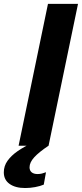

<svg xmlns="http://www.w3.org/2000/svg" viewBox="-82 -749 421 987"><path d="M13.6 0 164.6 -729H319L167.7 0ZM47.3 217.6Q-3.1 217.6 -32.8 196.4Q-62.4 175.3 -62.4 136.9Q-62.4 104.3 -43.2 77.4Q-24 50.6 8.7 27.9Q41.4 5.3 81.6 -13.3H161L167.7 0Q118.4 32.9 94.1 59.4Q69.9 85.9 69.9 111Q69.9 127.7 80.7 136.7Q91.6 145.7 111.3 145.7Q122.6 145.7 133.5 143.1Q144.4 140.4 154.4 136.4L143 200.1Q124.4 208 98.6 212.8Q72.7 217.6 47.3 217.6Z"/></svg>

Font: Mona Sans
Style: Italic
Weight: 200
Italic angle: -11.6951°
Designer: Deni Anggara
Foundry: GitHub
Version: Version 2.000